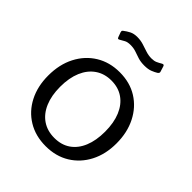

<svg xmlns="http://www.w3.org/2000/svg" viewBox="-204 -867 1008 1008"><g transform="rotate(45 299.5 -363.0)"><path d="M299 10Q223.5 10 166.5 -24.6Q109.4 -59.3 77.9 -120.8Q46.4 -182.3 46.4 -262Q46.4 -344.6 78.7 -407.1Q110.9 -469.6 168.1 -504.8Q225.3 -540 300 -540Q376 -540 432.4 -504.7Q488.7 -469.4 520.4 -406.9Q552.2 -344.4 552.2 -263.4Q552.2 -183 520.3 -121.5Q488.4 -60 431.6 -25Q374.8 10 299 10ZM300.7 -52.8Q353.1 -52.8 390 -78.4Q427 -104.1 446.6 -151.6Q466.2 -199.1 466.2 -264.6Q466.2 -330.6 446.2 -378.5Q426.2 -426.3 388.9 -452.3Q351.6 -478.3 300 -478.3Q248.6 -478.3 210.8 -452.3Q173 -426.3 152.7 -378.5Q132.4 -330.6 132.4 -264.6Q132.4 -199.5 152.7 -151.8Q173 -104.1 210.8 -78.4Q248.6 -52.8 300.7 -52.8ZM442 -677.4Q430.3 -670 412.1 -662.7Q394 -655.4 365.9 -655.4Q339.1 -655.4 318.7 -661.9Q298.4 -668.5 280.1 -674.9Q261.9 -681.3 238.7 -681.3Q216.9 -681.3 204.1 -674.4Q191.3 -667.4 178.5 -659.9Q173.4 -656.8 170.1 -657.5Q166.8 -658.1 164.2 -665L154.5 -691.5Q153.2 -696.6 153.4 -699.5Q153.7 -702.3 158.1 -705.8Q174.2 -718.2 191.5 -727.1Q208.8 -736 234.4 -736Q259.1 -736 280.5 -729.3Q301.9 -722.6 323 -715.5Q344.1 -708.5 366.3 -708.5Q385.3 -708.5 398 -714.2Q410.8 -720 423.8 -727.8Q429.6 -731.3 433.7 -730.6Q437.8 -729.8 439.8 -723.1L449.4 -692.2Q452 -684.6 442 -677.4Z"/></g></svg>

Font: Libre Franklin Thin
Style: Regular
Weight: 100
Designer: Pablo Impallari, Rodrigo Fuenzalida, Nhung Nguyen
Foundry: Impallari Type
Version: Version 3.000